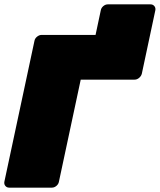

<svg xmlns="http://www.w3.org/2000/svg" viewBox="-23 -860 733 880"><path d="M667 -840Q678 -840 684.5 -832Q691 -824 689 -813L627 -522Q624 -511 614.5 -503Q605 -495 594 -495H347L247 -27Q245 -16 235.5 -8Q226 0 215 0H19Q8 0 1.5 -8Q-5 -16 -3 -27L135 -673Q137 -684 147 -692Q157 -700 168 -700H415L439 -813Q441 -824 450.5 -832Q460 -840 471 -840Z"/></svg>

Font: Rubik Light Black
Style: Italic
Weight: 900
Italic angle: -12°
Version: Version 2.104